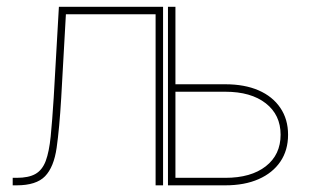

<svg xmlns="http://www.w3.org/2000/svg" viewBox="-20 -556 937 576"><path d="M18.1 0V-22.5H29.8Q65.9 -22.5 86.4 -34.2Q106.9 -45.9 117.2 -73.2Q127.4 -100.6 132.1 -147Q136.7 -193.4 141.1 -262.7L156.7 -535.6H469.2V0H446.8V-513.2H177.7L163.6 -261.7Q158.2 -170.4 149.9 -112.5Q141.6 -54.7 115.2 -27.3Q88.9 0 29.8 0ZM496.6 -303.2H655.8Q713.9 -303.2 755.9 -284.9Q797.9 -266.6 821 -232.4Q844.2 -198.2 844.2 -151.9Q844.2 -105 821 -71Q797.9 -37.1 755.9 -18.6Q713.9 0 655.8 0H483.9V-535.6H506.3V-22.5H655.8Q732.9 -22.5 777.3 -57.1Q821.8 -91.8 821.8 -151.9Q821.8 -211.4 777.3 -246.1Q732.9 -280.8 655.8 -280.8H496.6Z"/></svg>

Font: Inter 20pt Thin
Style: Regular
Weight: 250
Version: Version 4.001;git-66647c0bb